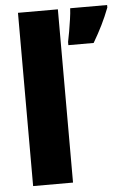

<svg xmlns="http://www.w3.org/2000/svg" viewBox="-54 -800 556 839"><g transform="rotate(-5 224.0 -380.0)"><path d="M232 0H57V-760H232ZM448 -749Q433 -710 415.5 -674.5Q398 -639 375 -600H264V-614Q268 -632 272.5 -658.5Q277 -685 281 -712Q285 -739 286 -760H448Z"/></g></svg>

Font: Noto Sans Oriya Cond Blk
Style: Regular
Weight: 900
Width: 3
Designer: Amélie Bonet and Sol Matas
Foundry: Google LLC
Version: Version 2.006; ttfautohint (v1.8.4.7-5d5b)